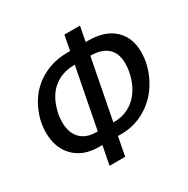

<svg xmlns="http://www.w3.org/2000/svg" viewBox="-153 -801 924 943"><g transform="rotate(-30 309.0 -329.5)"><path d="M332.5 -100.6H312.5L292 5.4H203.6L224.1 -100.6H204.1Q116.7 -100.6 65.4 -152.6Q14.2 -204.6 14.2 -291Q14.2 -365.2 51.3 -434.6Q88.4 -503.9 154.3 -541.7Q220.2 -579.6 302.7 -579.6H317.4L333.5 -663.6H421.9L405.8 -579.6H419.9Q514.2 -579.6 565.9 -532Q617.7 -484.4 617.7 -401.4Q617.7 -326.2 579.6 -254.4Q541.5 -182.6 475.6 -141.6Q409.7 -100.6 332.5 -100.6ZM522 -391.1Q522 -450.7 488.3 -480.2Q454.6 -509.8 394.5 -509.8H392.1L326.2 -169.9H332Q374 -169.9 408.9 -186.8Q443.8 -203.6 469.2 -235.1Q494.6 -266.6 508.3 -309.3Q522 -352.1 522 -391.1ZM108.9 -294.9Q108.9 -236.8 140.1 -203.4Q171.4 -169.9 231.9 -169.9H237.8L303.7 -509.8H299.8Q242.2 -509.8 198.7 -481.9Q155.3 -454.1 132.1 -402.1Q108.9 -350.1 108.9 -294.9Z"/></g></svg>

Font: Liberation Mono
Style: Italic
Weight: 400
Italic angle: -12°
Monospace: yes
Designer: Steve Matteson
Foundry: Ascender Corporation
Version: Version 2.1.5